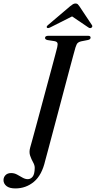

<svg xmlns="http://www.w3.org/2000/svg" viewBox="-90 -905 549 1100"><path d="M342.5 -633.5Q340 -625 330.2 -589.2Q320.5 -553.5 306.2 -500Q292 -446.5 275.2 -383.2Q258.5 -320 241.5 -256Q224.5 -192 209.5 -135.8Q194.5 -79.5 183.8 -39.2Q173 1 169 15.5Q150 98.5 104.2 136.5Q58.5 174.5 -2 174.5Q-36 174.5 -53 160.8Q-70 147 -70 126.5Q-69.5 109.5 -58 98Q-46.5 86.5 -26 86.5Q-8 86.5 8 95.2Q24 104 39.2 112.8Q54.5 121.5 69 121.5Q85.5 121.5 97 107.2Q108.5 93 109 56.5Q109 41.5 99.5 24.8Q90 8 82.8 -12.8Q75.5 -33.5 83 -60Q86 -70.5 95.5 -104.8Q105 -139 118.2 -188.2Q131.5 -237.5 146.8 -294.2Q162 -351 177.2 -407.2Q192.5 -463.5 205.5 -512Q218.5 -560.5 227.2 -593.2Q236 -626 238 -635Q242 -652.5 238.5 -659.8Q235 -667 221 -669.5L182 -675.5Q168 -679 168 -687.5Q168 -700 187.5 -700H414Q429 -700 429 -689.5Q429 -679.5 414.5 -676L374 -668Q361 -665 354.8 -658.5Q348.5 -652 342.5 -633.5ZM433.5 -746Q426 -741 416 -748L323 -811L198 -748Q184.5 -741.5 179.5 -746Q173.5 -752 185 -761.5L311.5 -869Q321 -876.5 327.8 -880.8Q334.5 -885 342.5 -885Q351 -885 355.5 -880.8Q360 -876.5 365 -869L436.5 -761.5Q442.5 -752.5 433.5 -746Z"/></svg>

Font: Fraunces 72pt
Style: Italic
Weight: 400
Italic angle: -16°
Version: Version 1.000;[b76b70a41]